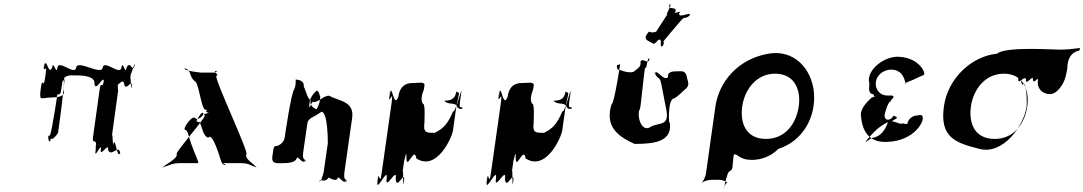

<svg xmlns="http://www.w3.org/2000/svg" viewBox="-20 -1045 6940 1230"><path d="M471 -562C499 -562 593 -561 585 -507C595 -453 643 -569 646 -524C638 -470 652 -580 644 -526C635 -462 628 -540 618 -469L576 -168C568 -114 602 -163 594 -109C589 -46 603 -135 591 -75C583 -21 600 -127 592 -73C585 -25 634 -141 626 -86C618 -32 680 -140 672 -86C691 -32 743 -127 750 -62C742 -8 759 -119 751 -65C729 -23 722 -159 708 -130C700 -76 704 -222 696 -168L738 -473C733 -435 737 -570 730 -523C722 -469 735 -576 727 -522C718 -459 768 -560 776 -506C784 -452 832 -552 823 -489C815 -435 832 -544 824 -490C817 -443 819 -577 814 -539L819 -579C814 -541 850 -675 843 -628C835 -574 850 -683 842 -629C833 -566 815 -666 791 -612C783 -558 766 -666 758 -612C750 -558 646 -666 638 -612C630 -558 476 -666 468 -612C460 -558 356 -666 348 -612C340 -558 322 -666 314 -612C290 -558 280 -675 265 -630C257 -576 270 -682 262 -628C253 -564 283 -646 273 -576L268 -541C258 -471 252 -554 243 -490C235 -436 237 -431 241 -417C255 -412 283 -421 319 -421C355 -421 385 -429 391 -452C387 -466 385 -471 393 -525C390 -569 379 -542 388 -526C399 -526 350 -179 352 -196C352 -195 337 -166 316 -156H287C297 -166 280 -176 297 -176C311 -175 306 -165 314 -156C302 -156 304 -158 302 -141C292 -133 284 -160 299 -178C310 -178 360 -522 350 -454C343 -403 339 -432 350 -441C370 -441 368 -441 378 -509C386 -569 425 -562 471 -562Z M1383 -55C1395 -15 1399 6 1419 12C1444 12 1393 0 1418 0H1517C1577 0 1575 12 1621 26C1646 26 1595 28 1620 28C1624 14 1546 -23 1558 -55C1583 -55 1342 -560 1367 -560C1389 -567 1336 -587 1365 -591C1390 -591 1341 -580 1366 -580H1268C1258 -580 1159 -592 1163 -606C1188 -606 1139 -608 1164 -608C1209 -594 1189 -557 1227 -525C1252 -525 1270 -343 1295 -343C1322 -337 1282 -326 1312 -326C1337 -326 1286 -323 1311 -323C1331 -323 1269 -313 1290 -307C1315 -307 1088 -56 1113 -56C1116 -24 1024 15 1023 29C1048 29 997 27 1022 27C1073 13 1077 0 1139 0H1235C1260 0 1255 8 1219 -86C1181 -184 1187 -206 1167 -213C1142 -213 1219 -324 1235 -283C1277 -281 1300 -337 1268 -318C1231 -265 1233 -264 1258 -264C1277 -230 1280 -171 1315 -163C1336 -195 1372 -87 1383 -55Z M1797 0C1818 0 1877 -1 1882 -36C1900 -36 1920 9 1934 -17C1934 -17 1932 17 1937 -18C1929 -28 1916 -21 1923 -74L1949 -254C1954 -292 1994 -294 2039 -329C2082 -329 2080 -129 2080 -126L2054 54C2051 72 2032 136 2027 110C2027 110 2023 147 2028 112C2039 103 2063 127 2086 92C2086 92 2139 127 2144 92C2162 92 2183 138 2197 112C2197 112 2195 145 2200 110C2192 100 2180 107 2187 54L2236 -290C2251 -397 2152 -397 2087 -432C2051 -432 2010 -381 1984 -393C1974 -386 1961 -339 1961 -367L1965 -402C1971 -422 1991 -451 2006 -462C2021 -472 2028 -432 2032 -424L2027 -390C2016 -350 2001 -342 2013 -342C2034 -342 1960 -344 1969 -406C1951 -406 1935 -480 1926 -489C1931 -525 1898 -535 1874 -535C1875 -525 1875 -495 1866 -474C1847 -465 1803 -159 1803 -159C1801 -147 1786 -120 1755 -110C1733 -110 1734 -107 1725 -45C1717 10 1757 0 1797 0Z M2624 -513C2602 -513 2544 -511 2532 -426C2502 -341 2490 -522 2479 -445C2467 -360 2488 -529 2476 -444C2463 -348 2503 -491 2489 -388L2425 63C2411 166 2410 22 2397 118C2385 203 2411 35 2399 120C2388 197 2469 13 2457 100C2445 185 2527 15 2515 100C2520 185 2580 26 2567 120C2555 205 2581 33 2569 118C2558 195 2567 -4 2558 63L2573 -41C2564 47 2584 -119 2584 -34C2584 55 2635 -115 2647 -30C2779 55 2876 -166 2882 -210L2907 -388C2898 -321 2945 -520 2934 -444C2922 -359 2919 -357 2941 -357C2952 -348 2923 -338 2909 -360C2912 -382 2854 -383 2866 -382C2852 -382 2830 -391 2827 -400C2875 -400 2897 -416 2903 -459C2912 -449 2923 -458 2920 -440C2925 -475 2904 -330 2882 -330C2849 -254 2825 -224 2765 -194C2709 -194 2689 -193 2700 -269C2696 -244 2708 -380 2690 -380C2675 -398 2680 -435 2695 -470L2700 -502C2694 -523 2663 -513 2624 -513Z M3324 -513C3302 -513 3244 -511 3232 -426C3202 -341 3190 -522 3179 -445C3167 -360 3188 -529 3176 -444C3163 -348 3203 -491 3189 -388L3125 63C3111 166 3110 22 3097 118C3085 203 3111 35 3099 120C3088 197 3169 13 3157 100C3145 185 3227 15 3215 100C3220 185 3280 26 3267 120C3255 205 3281 33 3269 118C3258 195 3267 -4 3258 63L3273 -41C3264 47 3284 -119 3284 -34C3284 55 3335 -115 3347 -30C3479 55 3576 -166 3582 -210L3607 -388C3598 -321 3645 -520 3634 -444C3622 -359 3619 -357 3641 -357C3652 -348 3623 -338 3609 -360C3612 -382 3554 -383 3566 -382C3552 -382 3530 -391 3527 -400C3575 -400 3597 -416 3603 -459C3612 -449 3623 -458 3620 -440C3625 -475 3604 -330 3582 -330C3549 -254 3525 -224 3465 -194C3409 -194 3389 -193 3400 -269C3396 -244 3408 -380 3390 -380C3375 -398 3380 -435 3395 -470L3400 -502C3394 -523 3363 -513 3324 -513Z M4160 -768C4169 -762 4172 -761 4196 -788C4231 -808 4199 -734 4223 -750C4247 -777 4201 -723 4225 -750C4247 -788 4212 -760 4246 -800C4270 -827 4311 -878 4335 -905C4373 -950 4360 -915 4399 -946C4423 -973 4375 -922 4399 -949C4406 -973 4325 -923 4331 -960C4355 -987 4284 -945 4308 -972C4316 -1008 4250 -977 4271 -1017C4295 -1044 4244 -989 4268 -1016C4295 -1030 4240 -944 4254 -955C4278 -982 4160 -812 4184 -839C4200 -852 4177 -834 4151 -838C4136 -846 4135 -843 4117 -813C4111 -786 4138 -782 4160 -768ZM4313 -588C4294 -588 4254 -587 4260 -553C4238 -519 4187 -601 4178 -579C4184 -545 4169 -610 4175 -576C4196 -529 4205 -564 4217 -504C4223 -470 4242 -379 4248 -345C4271 -229 4199 -265 4146 -231C4094 -197 4058 -290 4077 -345C4083 -311 4109 -645 4115 -611C4124 -595 4125 -690 4143 -666C4149 -632 4134 -702 4140 -668C4136 -625 4094 -682 4083 -648C4089 -614 4060 -604 4037 -584C4012 -578 3977 -586 3958 -595C3938 -595 3929 -601 3933 -631C3942 -621 3955 -645 3952 -627C3959 -676 3916 -376 3897 -376C3859 -246 3920 -178 4046 -123C4180 -123 4289 -140 4271 -263C4265 -219 4254 -414 4298 -414C4320 -425 4345 -452 4366 -470C4407 -502 4383 -522 4378 -562C4366 -595 4345 -588 4313 -588Z M4735 -364C4750 -468 4823 -573 4946 -573C5071 -573 5112 -468 5097 -364C5082 -259 5015 -155 4887 -155C4757 -155 4720 -259 4735 -364ZM4563 -362 4502 70C4499 88 4486 115 4476 125V126C4487 117 4517 107 4535 107H4588C4606 107 4633 117 4642 126V125C4634 115 4616 164 4619 146C4609 220 4634 52 4655 52C4678 39 4671 21 4677 -24C4682 -62 4678 -59 4699 -53C4711 -43 4735 -30 4754 -25C4837 -9 4917 -40 4966 -91C5125 -142 5209 -298 5194 -455C5179 -606 5066 -730 4902 -701C4703 -666 4585 -517 4563 -362Z M5778 -523C5784 -503 5773 -506 5782 -510C5798 -518 5765 -507 5781 -514C5806 -525 5802 -522 5830 -534C5846 -542 5882 -558 5898 -565C5914 -573 5872 -674 5741 -681C5657 -689 5543 -610 5546 -528C5557 -500 5533 -456 5567 -442C5587 -444 5568 -423 5590 -429C5606 -437 5573 -419 5589 -426C5599 -434 5563 -419 5563 -419C5543 -401 5491 -351 5495 -308C5502 -216 5537 -129 5666 -136C5841 -144 5900 -270 5891 -292C5889 -312 5878 -309 5860 -306C5826 -306 5797 -282 5793 -252C5784 -248 5763 -256 5757 -255C5763 -239 5684 -284 5670 -265C5665 -258 5645 -170 5564 -161C5515 -127 5513 -125 5554 -172C5591 -215 5643 -260 5697 -271C5728 -289 5733 -290 5718 -298C5703 -306 5705 -305 5696 -292C5691 -286 5680 -278 5667 -278C5653 -279 5645 -293 5647 -309C5649 -324 5670 -394 5684 -394C5687 -401 5694 -412 5698 -415C5700 -415 5702 -412 5704 -425C5702 -435 5691 -433 5680 -433H5663C5620 -433 5584 -470 5591 -521C5597 -566 5643 -599 5688 -599C5764 -599 5775 -531 5778 -523Z M6200 -364C6215 -468 6288 -573 6411 -573C6535 -573 6576 -468 6561 -364C6546 -259 6480 -155 6352 -155C6221 -155 6185 -259 6200 -364ZM6367 -701C6204 -685 6052 -543 6027 -364C5998 -159 6108 -129 6255 -91C6404 -52 6539 -236 6557 -364C6558 -368 6561 -495 6537 -511C6524 -474 6518 -570 6505 -550C6498 -499 6508 -573 6504 -547C6496 -489 6540 -563 6553 -539C6546 -488 6600 -568 6596 -542C6599 -492 6633 -563 6629 -531C6622 -480 6655 -442 6707 -442C6752 -442 6800 -509 6810 -569C6812 -580 6820 -612 6818 -622C6822 -674 6845 -705 6879 -717C6895 -718 6894 -721 6900 -736C6890 -740 6850 -727 6771 -727C6717 -727 6420 -748 6367 -701Z"/></svg>

Font: Hussar Przerywany
Style: Obl
Weight: 400
Foundry: Cannot Into Space Fonts
Version: Version 0.982